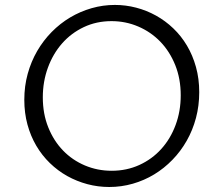

<svg xmlns="http://www.w3.org/2000/svg" viewBox="-20 -745 902 775"><path d="M430.7 -55.7Q491.2 -55.7 542.5 -79.1Q593.8 -102.5 630.9 -143.6Q668 -184.6 688.7 -240.2Q709.5 -295.9 709.5 -360.4Q709.5 -427.2 687.3 -482.4Q665 -537.6 627 -576.9Q588.9 -616.2 538.1 -637.9Q487.3 -659.7 430.2 -659.7Q369.1 -659.7 318.1 -635.5Q267.1 -611.3 230.5 -569.6Q193.8 -527.8 173.3 -471.7Q152.8 -415.5 152.8 -352.1Q152.8 -285.6 174.8 -231Q196.8 -176.3 234.4 -137.5Q272 -98.6 322.8 -77.1Q373.5 -55.7 430.7 -55.7ZM420.9 9.8Q375.5 9.8 332.5 -1.7Q289.6 -13.2 251.5 -34.4Q213.4 -55.7 181.4 -86.7Q149.4 -117.7 126.5 -156.7Q103.5 -195.8 90.8 -242.4Q78.1 -289.1 78.1 -342.3Q78.1 -397.5 91.8 -447Q105.5 -496.6 130.1 -539.1Q154.8 -581.5 188.7 -616Q222.7 -650.4 263.2 -674.6Q303.7 -698.7 349.6 -711.9Q395.5 -725.1 443.8 -725.1Q487.3 -725.1 529.5 -714.1Q571.8 -703.1 609.6 -682.1Q647.5 -661.1 679.4 -630.6Q711.4 -600.1 734.6 -561Q757.8 -522 771 -474.6Q784.2 -427.2 784.2 -373Q784.2 -318.4 771 -268.8Q757.8 -219.2 733.6 -176.8Q709.5 -134.3 676 -99.9Q642.6 -65.4 602.3 -41Q562 -16.6 515.9 -3.4Q469.7 9.8 420.9 9.8Z"/></svg>

Font: Proza Libre
Style: Light
Weight: 300
Designer: Jasper de Waard
Foundry: Jasper de Waard
Version: Version 1.000; ttfautohint (v1.4.1.8-43bc)